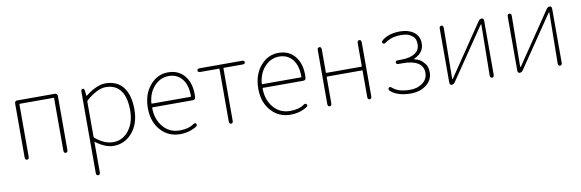

<svg xmlns="http://www.w3.org/2000/svg" viewBox="-53 -991 5102 1685"><g transform="rotate(-10 2498.0 -148.5)"><path d="M123 0Q105 0 105 -24V-503Q105 -527 129 -527H462Q486 -527 486 -503V-24Q486 0 468 0Q450 0 450 -24V-489Q450 -494 445 -494H146Q141 -494 141 -489V-24Q141 0 123 0Z M714 243Q696 243 696 219V-503Q696 -527 711 -528Q726 -529 728 -505L732 -464Q733 -459 737 -462Q837 -540 915 -540Q1020 -540 1075 -467Q1127 -397 1127 -271Q1127 -141 1057 -62Q991 13 893 13Q820 13 736 -50Q732 -53 732 -48V219Q732 243 714 243ZM896 -20Q980 -20 1034.5 -90.5Q1089 -161 1089 -270Q1089 -379 1049 -439Q1004 -507 912 -507Q837 -507 738 -421Q732 -416 732 -408V-99Q732 -91 738 -86Q817 -20 896 -20Z M1486 13Q1383 13 1316 -60Q1245 -136 1245 -261Q1245 -386 1315 -466Q1380 -540 1472.5 -540Q1565 -540 1618 -476.5Q1671 -413 1671 -309Q1671 -297 1670 -285Q1669 -261 1645 -261H1288Q1283 -261 1283 -256Q1283 -156 1339.5 -88Q1396 -20 1488 -20Q1567 -20 1611 -52Q1631 -66 1640 -52Q1650 -38 1629 -25Q1609 -13 1582 -3Q1538 13 1486 13ZM1283 -299Q1283 -294 1288 -294H1631Q1636 -294 1636 -299Q1636 -399 1592 -453Q1548 -507 1473.5 -507Q1399 -507 1345 -449Q1291 -391 1283 -299Z M1942 0Q1924 0 1924 -24V-489Q1924 -494 1919 -494H1755Q1731 -494 1731 -511Q1731 -527 1755 -527H2129Q2153 -527 2153 -511Q2153 -494 2129 -494H1964Q1959 -494 1959 -489V-24Q1959 0 1942 0Z M2470 13Q2367 13 2300 -60Q2229 -136 2229 -261Q2229 -386 2299 -466Q2364 -540 2456.5 -540Q2549 -540 2602 -476.5Q2655 -413 2655 -309Q2655 -297 2654 -285Q2653 -261 2629 -261H2272Q2267 -261 2267 -256Q2267 -156 2323.5 -88Q2380 -20 2472 -20Q2551 -20 2595 -52Q2615 -66 2624 -52Q2634 -38 2613 -25Q2593 -13 2566 -3Q2522 13 2470 13ZM2267 -299Q2267 -294 2272 -294H2615Q2620 -294 2620 -299Q2620 -399 2576 -453Q2532 -507 2457.5 -507Q2383 -507 2329 -449Q2275 -391 2267 -299Z M2820 0Q2802 0 2802 -24V-503Q2802 -527 2820 -527Q2838 -527 2838 -503V-299Q2838 -294 2843 -294H3153Q3158 -294 3158 -299V-503Q3158 -527 3176 -527Q3194 -527 3194 -503V-24Q3194 0 3176 0Q3158 0 3158 -24V-256Q3158 -261 3153 -261H2843Q2838 -261 2838 -256V-24Q2838 0 2820 0Z M3542 13Q3425 13 3364 -41Q3347 -57 3358 -69Q3368 -82 3386 -66Q3437 -20 3541 -20Q3607 -20 3651 -53Q3698 -88 3698 -144.5Q3698 -201 3652 -231Q3606 -261 3522 -261H3481Q3457 -261 3457 -278Q3457 -294 3481 -294H3507Q3589 -294 3633 -324Q3674 -352 3674 -403Q3674 -454 3646 -475Q3636 -482 3626 -489Q3600 -507 3541 -507Q3490 -507 3451 -492Q3420 -480 3402 -466Q3383 -452 3373 -465Q3363 -478 3382 -493Q3441 -540 3541 -540Q3614 -540 3661 -506Q3711 -469 3711 -405Q3711 -322 3627 -285Q3621 -282 3621 -279.5Q3621 -277 3627 -276Q3671 -265 3693 -242Q3701 -233 3709 -224Q3736 -197 3736 -141Q3736 -74 3680.5 -30.5Q3625 13 3542 13Z M3907 0Q3889 0 3889 -24V-503Q3889 -527 3907 -527Q3925 -527 3925 -503L3920 -54Q3920 -49 3922.5 -49Q3925 -49 3929 -55L4238 -511Q4249 -527 4267 -527Q4285 -527 4285 -503V-24Q4285 0 4267 0Q4249 0 4249 -24L4255 -473Q4255 -478 4252.5 -478Q4250 -478 4246 -472L3936 -16Q3925 0 3907 0Z M4513 0Q4495 0 4495 -24V-503Q4495 -527 4513 -527Q4531 -527 4531 -503L4526 -54Q4526 -49 4528.5 -49Q4531 -49 4535 -55L4844 -511Q4855 -527 4873 -527Q4891 -527 4891 -503V-24Q4891 0 4873 0Q4855 0 4855 -24L4861 -473Q4861 -478 4858.5 -478Q4856 -478 4852 -472L4542 -16Q4531 0 4513 0Z"/></g></svg>

Font: Resource Han Rounded JP ExtraLight
Style: Regular
Weight: 250
Designer: Cyano Hao (round all glyphs); Ryoko NISHIZUKA 西塚涼子 (kana, bopomofo & ideographs); Paul D. Hunt (Latin, Greek & Cyrillic)
Foundry: Cyano Hao
Version: 0.990